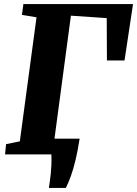

<svg xmlns="http://www.w3.org/2000/svg" viewBox="-20 -763 678 949"><path d="M221.5 166Q224 150 226.5 132.2Q229 114.5 231 94.8Q233 75 234 51.5Q235 28 234 0L202 -77.5H373.5Q364.5 -19 353.8 26.2Q343 71.5 330.8 105.8Q318.5 140 305.5 166ZM5 0 10 -50.5 78 -64.5 160.5 -677.5 88.5 -689.5 95.5 -743H637.5L595.5 -464H508.5L507.5 -673.5L330.5 -685.5L247.5 -64.5L358.5 -50.5L353.5 0Z"/></svg>

Font: Merriweather 20pt Black
Style: Italic
Weight: 900
Italic angle: -7.8°
Version: Version 2.101